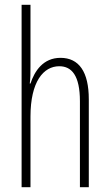

<svg xmlns="http://www.w3.org/2000/svg" viewBox="-20 -780 458 800"><path d="M107 -503V-760H70V0H107V-294C107 -440 161 -504 227 -504C279 -504 313 -465 313 -358V0H350V-366C350 -481 309 -539 232 -539C160 -539 124 -484 107 -432H104C107 -455 107 -472 107 -503Z"/></svg>

Font: Noto Sans Georgian ExtraCondensed ExtraLight
Style: Regular
Weight: 200
Width: 2
Designer: Monotype Design Team, Akaki Razmadze
Foundry: Google LLC
Version: Version 2.005